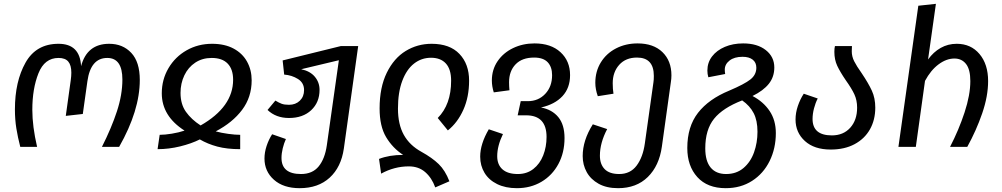

<svg xmlns="http://www.w3.org/2000/svg" viewBox="-20 -768 5241 1004"><path d="M58 -196Q58 -342 113.5 -440.5Q169 -539 286 -539Q398 -539 404 -422Q435 -539 551 -539Q622 -539 666.5 -491.5Q711 -444 711 -350Q711 -190 603 0H513Q563 -99 591.5 -186Q620 -273 620 -352Q620 -465 541 -465Q454 -465 437 -343L413 -172L324 -162L350 -349Q353 -370 353 -388Q353 -427 337 -446Q321 -465 286 -465Q213 -465 181 -384.5Q149 -304 149 -194Q149 -107 174 0H86Q73 -50 65.5 -96.5Q58 -143 58 -196Z M1296 -348Q1296 -260 1246 -193.5Q1196 -127 1108 -81Q1137 -73 1173.5 -68Q1210 -63 1236 -63V12Q1167 12 1116.5 -1.5Q1066 -15 1025 -39Q981 -17 922 -2.5Q863 12 804 12L815 -63Q842 -63 878.5 -69Q915 -75 945 -85Q826 -161 826 -280Q826 -352 861 -411.5Q896 -471 956 -505Q1016 -539 1089 -539Q1155 -539 1201.5 -514Q1248 -489 1272 -445.5Q1296 -402 1296 -348ZM1029 -112Q1199 -209 1199 -351Q1199 -406 1170.5 -435.5Q1142 -465 1087 -465Q1038 -465 1001 -440.5Q964 -416 944 -374Q924 -332 924 -282Q924 -223 952.5 -183Q981 -143 1029 -112Z M1853 -527 1778 9Q1764 106 1704 161Q1644 216 1547 216Q1462 216 1412.5 172Q1363 128 1363 61Q1363 29 1374 -4.5Q1385 -38 1403 -66L1475 -41Q1465 -19 1458.5 7.5Q1452 34 1452 58Q1452 142 1554 142Q1614 142 1646.5 102Q1679 62 1689 -8L1752 -453L1555 -406Q1602 -396 1626.5 -366.5Q1651 -337 1651 -298Q1651 -233 1607.5 -192Q1564 -151 1491 -151Q1423 -151 1379 -193L1420 -242Q1438 -231 1452.5 -225.5Q1467 -220 1491 -220Q1526 -220 1548 -241.5Q1570 -263 1570 -297Q1570 -335 1538 -355Q1506 -375 1466 -378L1458 -452L1762 -527Z M2118 102Q2042 102 1973 140L1962 63Q2016 42 2088 42Q2033 6 1999 -51Q1965 -108 1965 -201Q1965 -311 2002.5 -387.5Q2040 -464 2101.5 -501.5Q2163 -539 2237 -539Q2332 -539 2382.5 -486Q2433 -433 2433 -346Q2433 -261 2403 -194Q2373 -127 2322 -86L2269 -151Q2339 -221 2339 -346Q2339 -406 2311.5 -436Q2284 -466 2234 -466Q2184 -466 2145 -435.5Q2106 -405 2083.5 -345Q2061 -285 2061 -200Q2061 -118 2091.5 -63Q2122 -8 2184 26Q2240 57 2274 90Q2308 123 2330 180L2256 212Q2238 162 2203.5 132Q2169 102 2118 102Z M2932 -46Q2932 30 2900 89.5Q2868 149 2811.5 182.5Q2755 216 2683 216Q2623 216 2579.5 194.5Q2536 173 2513.5 135.5Q2491 98 2491 51Q2491 -15 2536 -92L2610 -67Q2580 -5 2580 49Q2580 93 2607.5 117.5Q2635 142 2688 142Q2735 142 2769 115.5Q2803 89 2820.5 44.5Q2838 0 2838 -52Q2838 -165 2731 -165H2687L2703 -239H2740Q2795 -239 2831 -277Q2867 -315 2867 -375Q2867 -418 2844 -442.5Q2821 -467 2773 -467Q2710 -467 2676 -431.5Q2642 -396 2642 -338Q2642 -318 2644 -296L2562 -285Q2552 -317 2552 -347Q2552 -404 2582 -448Q2612 -492 2663 -516.5Q2714 -541 2775 -541Q2861 -541 2911 -495Q2961 -449 2961 -375Q2961 -308 2921 -265Q2881 -222 2809 -206Q2867 -195 2899.5 -155.5Q2932 -116 2932 -46Z M3491 -374Q3491 -356 3488 -338L3441 -1Q3427 99 3367.5 157.5Q3308 216 3212 216Q3152 216 3110.5 193Q3069 170 3048 132Q3027 94 3027 48Q3027 -34 3080 -118L3155 -93Q3117 -21 3117 46Q3117 91 3142 116.5Q3167 142 3218 142Q3276 142 3309 98Q3342 54 3352 -18L3397 -338Q3399 -350 3399 -371Q3399 -467 3311 -467Q3252 -467 3218 -429Q3184 -391 3184 -333Q3184 -302 3188 -278L3106 -265Q3093 -301 3093 -335Q3093 -395 3122 -442Q3151 -489 3201.5 -515Q3252 -541 3314 -541Q3397 -541 3444 -495.5Q3491 -450 3491 -374Z M4037 -72Q4037 8 4004.5 74Q3972 140 3912.5 178Q3853 216 3775 216Q3679 216 3626.5 158Q3574 100 3574 6Q3574 -106 3630 -178Q3686 -250 3793 -294Q3873 -328 3904 -352.5Q3935 -377 3935 -414Q3935 -441 3916 -456Q3897 -471 3863 -471Q3820 -471 3795 -451.5Q3770 -432 3770 -404Q3770 -393 3772 -381L3684 -364Q3679 -381 3679 -399Q3679 -441 3703.5 -473Q3728 -505 3770.5 -523Q3813 -541 3866 -541Q3940 -541 3984.5 -506Q4029 -471 4029 -415Q4029 -366 4000.5 -330Q3972 -294 3915 -266Q3972 -236 4004.5 -187.5Q4037 -139 4037 -72ZM3941 -79Q3941 -138 3921 -176.5Q3901 -215 3861 -243Q3760 -204 3714 -147Q3668 -90 3668 8Q3668 74 3696 108Q3724 142 3777 142Q3831 142 3868 110.5Q3905 79 3923 28.5Q3941 -22 3941 -79Z M4486 -385Q4521 -333 4539 -294Q4557 -255 4557 -205Q4557 -141 4529 -91.5Q4501 -42 4448.5 -14Q4396 14 4324 14Q4238 14 4189 -30.5Q4140 -75 4140 -143Q4140 -178 4152 -213.5Q4164 -249 4183 -278L4256 -253Q4244 -230 4236.5 -201Q4229 -172 4229 -146Q4229 -60 4330 -60Q4390 -60 4426 -100Q4462 -140 4462 -205Q4462 -244 4447.5 -275Q4433 -306 4403 -348Q4373 -392 4358 -424Q4343 -456 4343 -497Q4343 -515 4346 -527H4435Q4434 -518 4434 -500Q4434 -473 4446.5 -448Q4459 -423 4486 -385Z M5147 -344Q5147 -265 5116 -175Q5085 -85 5038 0H4948Q4994 -89 5024 -180.5Q5054 -272 5054 -344Q5054 -405 5031.5 -433.5Q5009 -462 4971 -462Q4929 -462 4888 -431.5Q4847 -401 4817 -345L4769 0H4678L4782 -738L4874 -748L4833 -457Q4861 -496 4899 -517.5Q4937 -539 4983 -539Q5057 -539 5102 -485.5Q5147 -432 5147 -344Z"/></svg>

Font: FiraGO
Style: Italic
Weight: 400
Italic angle: -8°
Designer: bBox Type GmbH
Foundry: bBox Type GmbH
Version: Version 1.001